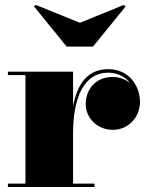

<svg xmlns="http://www.w3.org/2000/svg" viewBox="-20 -746 588 766"><path d="M299 -655 122.5 -726.5 116 -720 246 -560H351L481 -720L474 -726.5ZM11.5 -13.5V0H357V-13.5H271.5V-214C271.5 -359.5 316.5 -456 411 -456C450 -456 479.5 -439.5 498.5 -415C480 -429.5 456.5 -439 429 -439C362.5 -439 322 -390 322 -330.5C322 -275.5 367.5 -228 430.5 -228C493.5 -228 538.5 -280 538.5 -339C538.5 -403 495 -470 412.5 -470C329.5 -470 288 -412 271.5 -321V-460H11.5V-446.5H81.5V-13.5Z"/></svg>

Font: Bodoni* 16pt Fatface
Style: Regular
Weight: 900
Version: Version 2.3